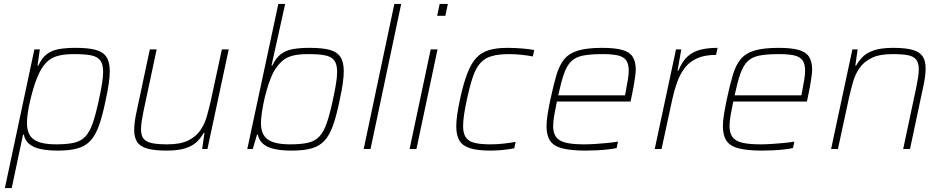

<svg xmlns="http://www.w3.org/2000/svg" viewBox="-20 -763 4833 983"><path d="M5 200 156 -510H184L172 -427H176Q194 -466 219.5 -485.5Q245 -505 281 -511.5Q317 -518 367 -518Q431 -518 469 -508Q507 -498 524.5 -472Q542 -446 542 -399Q542 -372 537 -336.5Q532 -301 522 -255Q506 -175 488 -123.5Q470 -72 444 -43.5Q418 -15 378 -3.5Q338 8 276 8Q224 8 187.5 0Q151 -8 129.5 -26Q108 -44 102 -74H98L40 200ZM267 -24Q323 -24 358.5 -32Q394 -40 416.5 -63.5Q439 -87 455 -133Q471 -179 487 -255Q497 -301 502.5 -335.5Q508 -370 508 -395Q508 -434 493.5 -453.5Q479 -473 447 -479.5Q415 -486 361 -486Q313 -486 282 -478.5Q251 -471 230 -454.5Q209 -438 192 -410Q181 -392 170 -365Q159 -338 150 -307Q141 -276 133.5 -244Q126 -212 122 -183Q118 -154 118 -133Q118 -74 153 -49Q188 -24 267 -24Z M833 8Q770 8 733.5 -2.5Q697 -13 682 -36.5Q667 -60 667 -97Q667 -117 670 -140Q673 -163 679 -190L747 -510H782L715 -195Q709 -166 705.5 -142.5Q702 -119 702 -102Q702 -69 715.5 -52.5Q729 -36 758.5 -30Q788 -24 837 -24Q903 -24 943 -43.5Q983 -63 1005.5 -95.5Q1028 -128 1039 -167.5Q1050 -207 1059 -246L1116 -510H1151L1042 0H1015L1027 -83H1023Q1010 -59 989 -38Q968 -17 931 -4.5Q894 8 833 8Z M1474 8Q1422 8 1385.5 0Q1349 -8 1327.5 -26Q1306 -44 1300 -74H1296L1274 0H1246L1405 -743H1440L1370 -427H1374Q1392 -466 1417.5 -485.5Q1443 -505 1479 -511.5Q1515 -518 1565 -518Q1629 -518 1667 -508Q1705 -498 1722.5 -472Q1740 -446 1740 -399Q1740 -372 1735 -336.5Q1730 -301 1720 -255Q1704 -175 1686 -123.5Q1668 -72 1642 -43.5Q1616 -15 1576 -3.5Q1536 8 1474 8ZM1465 -24Q1521 -24 1556.5 -32Q1592 -40 1614.5 -63.5Q1637 -87 1653 -133Q1669 -179 1685 -255Q1695 -301 1700.5 -335.5Q1706 -370 1706 -395Q1706 -434 1691.5 -453.5Q1677 -473 1645 -479.5Q1613 -486 1559 -486Q1511 -486 1480.5 -478.5Q1450 -471 1429 -454Q1408 -437 1390 -410Q1377 -391 1366 -362.5Q1355 -334 1345.5 -301.5Q1336 -269 1329.5 -236.5Q1323 -204 1319.5 -177Q1316 -150 1316 -133Q1316 -74 1351 -49Q1386 -24 1465 -24Z M1842 0 1999 -743H2034L1877 0Z M2218 -682 2231 -743H2273L2260 -682ZM2077 0 2185 -510H2220L2112 0Z M2491 8Q2424 8 2385.5 -4.5Q2347 -17 2331.5 -44.5Q2316 -72 2316 -116Q2316 -143 2321 -177.5Q2326 -212 2335 -254Q2352 -333 2371.5 -384.5Q2391 -436 2417 -465Q2443 -494 2482 -506Q2521 -518 2577 -518Q2612 -518 2651 -515Q2690 -512 2715 -507L2708 -474Q2683 -479 2649.5 -482.5Q2616 -486 2588 -486Q2534 -486 2498.5 -476Q2463 -466 2440 -441Q2417 -416 2401.5 -371Q2386 -326 2371 -256Q2361 -211 2356 -177Q2351 -143 2351 -118Q2351 -80 2365 -59.5Q2379 -39 2410 -31.5Q2441 -24 2492 -24Q2524 -24 2560.5 -28Q2597 -32 2620 -37L2613 -4Q2591 1 2557 4.5Q2523 8 2491 8Z M2979 8Q2905 8 2860.5 -3Q2816 -14 2797 -41.5Q2778 -69 2778 -117Q2778 -143 2783.5 -177Q2789 -211 2798 -254Q2814 -329 2829 -379.5Q2844 -430 2869.5 -460.5Q2895 -491 2941 -504.5Q2987 -518 3063 -518Q3128 -518 3165.5 -507.5Q3203 -497 3219 -472.5Q3235 -448 3235 -405Q3235 -396 3232 -372Q3229 -348 3223.5 -317.5Q3218 -287 3211 -256L3208 -243H2831Q2823 -203 2817.5 -172Q2812 -141 2812 -118Q2812 -82 2827 -61.5Q2842 -41 2876.5 -32.5Q2911 -24 2970 -24Q2997 -24 3028.5 -26Q3060 -28 3090.5 -31Q3121 -34 3144 -38L3137 -5Q3119 -1 3092.5 2Q3066 5 3036.5 6.5Q3007 8 2979 8ZM2838 -275H3180L3184 -296Q3190 -329 3194.5 -355Q3199 -381 3199 -400Q3199 -438 3184.5 -456Q3170 -474 3140.5 -480Q3111 -486 3064 -486Q3003 -486 2965 -478.5Q2927 -471 2904.5 -449Q2882 -427 2867.5 -385.5Q2853 -344 2838 -275Z M3332 0 3441 -510H3468L3449 -401H3453Q3473 -450 3501.5 -475Q3530 -500 3568 -509Q3606 -518 3654 -518L3646 -482Q3588 -482 3549 -464.5Q3510 -447 3486 -415.5Q3462 -384 3447.5 -344Q3433 -304 3423 -259L3367 0Z M3882 8Q3808 8 3763.5 -3Q3719 -14 3700 -41.5Q3681 -69 3681 -117Q3681 -143 3686.5 -177Q3692 -211 3701 -254Q3717 -329 3732 -379.5Q3747 -430 3772.5 -460.5Q3798 -491 3844 -504.5Q3890 -518 3966 -518Q4031 -518 4068.5 -507.5Q4106 -497 4122 -472.5Q4138 -448 4138 -405Q4138 -396 4135 -372Q4132 -348 4126.5 -317.5Q4121 -287 4114 -256L4111 -243H3734Q3726 -203 3720.5 -172Q3715 -141 3715 -118Q3715 -82 3730 -61.5Q3745 -41 3779.5 -32.5Q3814 -24 3873 -24Q3900 -24 3931.5 -26Q3963 -28 3993.5 -31Q4024 -34 4047 -38L4040 -5Q4022 -1 3995.5 2Q3969 5 3939.5 6.5Q3910 8 3882 8ZM3741 -275H4083L4087 -296Q4093 -329 4097.5 -355Q4102 -381 4102 -400Q4102 -438 4087.5 -456Q4073 -474 4043.5 -480Q4014 -486 3967 -486Q3906 -486 3868 -478.5Q3830 -471 3807.5 -449Q3785 -427 3770.5 -385.5Q3756 -344 3741 -275Z M4235 0 4344 -510H4371L4359 -427H4363Q4377 -452 4397.5 -472.5Q4418 -493 4455 -505.5Q4492 -518 4553 -518Q4617 -518 4653 -507.5Q4689 -497 4704 -474Q4719 -451 4719 -413Q4719 -394 4716 -370.5Q4713 -347 4707 -320L4639 0H4604L4671 -315Q4677 -344 4680.5 -367.5Q4684 -391 4684 -408Q4684 -441 4670.5 -458Q4657 -475 4627.5 -480.5Q4598 -486 4549 -486Q4483 -486 4443 -466.5Q4403 -447 4380.5 -414.5Q4358 -382 4347 -342.5Q4336 -303 4327 -264L4270 0Z"/></svg>

Font: Saira Thin Thin
Style: Italic
Weight: 250
Italic angle: -12°
Version: Version 1.101